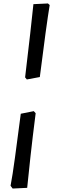

<svg xmlns="http://www.w3.org/2000/svg" viewBox="-20 -821 339 1109"><path d="M135 -362 125 -374Q142 -515 154.5 -626.5Q167 -738 173 -797L257 -801L267 -792Q258 -738 243 -629Q228 -520 210 -376ZM53 268 41 252Q52 196 66.5 89Q81 -18 100 -164L175 -179L186 -167Q168 -26 156 83.5Q144 193 137 264Z"/></svg>

Font: Labrada
Style: Bold Italic
Weight: 700
Italic angle: -7°
Designer: Mercedes Jáuregui
Foundry: Omnibus-Type Team
Version: Version 1.000; ttfautohint (v1.8.4.7-5d5b)